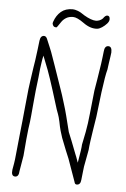

<svg xmlns="http://www.w3.org/2000/svg" viewBox="-56 -812 576 878"><g transform="rotate(5 232.5 -373.5)"><path d="M330 25Q321 25 319 14L282 -90Q276 -103 267 -126Q258 -149 245 -182Q240 -196 235 -214Q230 -232 226 -254Q221 -277 216.5 -288.5Q212 -300 209 -309Q206 -318 199 -341Q192 -364 183 -392.5Q174 -421 165.5 -446.5Q157 -472 152 -485L127 -549Q123 -532 121 -516.5Q119 -501 117 -488Q116 -472 113 -447.5Q110 -423 106 -389Q106 -389 104 -368.5Q102 -348 99.5 -320.5Q97 -293 95 -270.5Q93 -248 92 -242Q90 -228 87.5 -209.5Q85 -191 82.5 -162Q80 -133 76 -85L64 -14Q63 13 46 13Q27 13 31 -17Q33 -28 36 -45.5Q39 -63 41 -86Q47 -147 51 -184Q55 -221 57.5 -245Q60 -269 62 -291L72 -390Q74 -406 77.5 -431Q81 -456 86 -490Q91 -517 98 -574L103 -616Q106 -639 122 -639Q131 -639 136 -628L152 -590Q153 -589 160.5 -569Q168 -549 181 -511L218 -404Q223 -390 227 -377.5Q231 -365 238 -342Q247 -314 254.5 -284.5Q262 -255 273 -211Q279 -197 288.5 -173Q298 -149 311 -115Q313 -110 317 -100Q321 -90 326 -75Q338 -143 338 -159Q343 -182 350 -218.5Q357 -255 362 -306L373 -410Q377 -430 381.5 -461Q386 -492 393 -535Q395 -549 397 -566Q399 -583 400 -592Q402 -618 419 -618Q436 -618 435 -590Q434 -583 432.5 -571Q431 -559 428 -541Q424 -511 424 -511Q420 -497 415.5 -470.5Q411 -444 406 -406L394 -305Q393 -293 389 -270.5Q385 -248 381.5 -223Q378 -198 375 -179Q372 -160 372 -155Q372 -142 366 -113.5Q360 -85 356 -60Q355 -50 353 -34.5Q351 -19 349 2Q347 25 330 25ZM172 -683Q159 -683 156 -699Q156 -701 156.5 -703Q157 -705 158 -708Q168 -737 188.5 -754.5Q209 -772 242 -772Q251 -772 265 -767Q279 -762 297 -749Q331 -729 352 -729Q359 -729 367.5 -732Q376 -735 383 -742Q393 -757 402 -757Q414 -757 414 -741Q414 -731 404.5 -720.5Q395 -710 383 -702Q371 -694 361 -693Q330 -690 297 -714Q265 -737 247 -737Q228 -737 215 -729Q202 -721 194 -709Q177 -683 175 -683Z"/></g></svg>

Font: Square Peg
Style: Regular
Weight: 400
Designer: Robert E. Leuschke
Foundry: Robert E. Leuschke
Version: Version 1.010; ttfautohint (v1.8.4.7-5d5b)